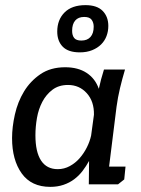

<svg xmlns="http://www.w3.org/2000/svg" viewBox="-20 -718 549 748"><path d="M467 -447Q456 -410 447.5 -374.5Q439 -339 434 -302L405 -69H469L464 -19L440 0H326L327 -91Q316 -71 302 -52.5Q288 -34 269.5 -20Q251 -6 227.5 2Q204 10 176 10Q102 10 64.5 -42.5Q27 -95 27 -180Q27 -223 38 -272Q49 -321 73.5 -361.5Q98 -402 137.5 -429Q177 -456 234 -456Q284 -456 317.5 -434Q351 -412 365 -372Q369 -391 374 -409.5Q379 -428 385 -447ZM245 -387Q209 -387 184.5 -368.5Q160 -350 145 -321.5Q130 -293 124 -258.5Q118 -224 118 -191Q118 -126 140 -92.5Q162 -59 205 -59Q230 -59 252 -71Q274 -83 290.5 -102Q307 -121 318.5 -144Q330 -167 335 -190L346 -271Q347 -323 318 -355Q289 -387 245 -387ZM291 -514Q246 -514 224.5 -536Q203 -558 203 -595Q203 -641 231.5 -669.5Q260 -698 313 -698Q358 -698 380 -675.5Q402 -653 402 -617Q402 -596 395 -577.5Q388 -559 374 -545Q360 -531 339 -522.5Q318 -514 291 -514ZM297 -560Q320 -560 332.5 -574Q345 -588 345 -614Q345 -630 337 -641Q329 -652 308 -652Q285 -652 273 -638Q261 -624 261 -598Q261 -580 269 -570Q277 -560 297 -560Z"/></svg>

Font: Zilla Slab Medium
Style: Regular
Weight: 500
Designer: Typotheque.com
Foundry: Typotheque type foundry
Version: Version 1.1; 2017